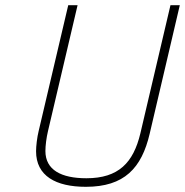

<svg xmlns="http://www.w3.org/2000/svg" viewBox="-20 -712 713 740"><path d="M243 -692 129 -207C123 -183 119 -149 119 -129C119 -34 195 8 311 8C459 8 526 -64 557 -197L673 -692H637L521 -198C494 -85 437 -25 313 -25C216 -25 155 -57 155 -130C155 -151 159 -182 165 -207L279 -692Z"/></svg>

Font: RazerF5 Thin
Style: Italic
Weight: 250
Foundry: Razer Inc.
Version: Version 2